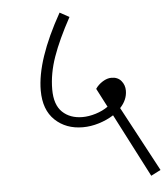

<svg xmlns="http://www.w3.org/2000/svg" viewBox="-53 -682 738 849"><g transform="rotate(-5 315.5 -257.0)"><path d="M584 120 439 -161Q409 -142 373 -131Q337 -120 302 -120Q227 -120 178.5 -166Q130 -212 130 -298Q130 -433 243 -634L285 -611Q233 -516 207 -442Q181 -368 181 -298Q181 -230 215 -197.5Q249 -165 304 -165Q332 -165 363 -174.5Q394 -184 418 -201L375 -284Q387 -302 407 -314.5Q427 -327 446 -327Q474 -327 489.5 -308.5Q505 -290 505 -265Q505 -224 473 -190L627 98Z"/></g></svg>

Font: Martel Sans ExtraLight
Style: Regular
Weight: 275
Designer: Dan Reynolds and Mathieu Réguer
Foundry: Dan Reynolds and Mathieu Réguer
Version: Version 1.002; ttfautohint (v1.1) -l 5 -r 5 -G 72 -x 0 -D la